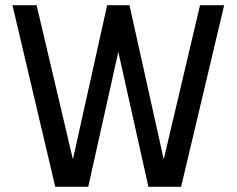

<svg xmlns="http://www.w3.org/2000/svg" viewBox="-20 -720 912 740"><path d="M193 0H320L436 -520L552 0H678L844 -700H751L611 -106L479 -700H393L261 -106L121 -700H28Z"/></svg>

Font: Uncut Sans Medium
Style: Regular
Weight: 500
Designer: Kasper Nordkvist
Foundry: UNCUT.wtf
Version: Version 1.304;Glyphs 3.2 (3246)